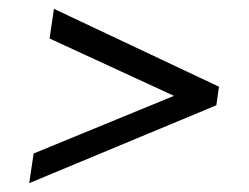

<svg xmlns="http://www.w3.org/2000/svg" viewBox="-20 -567 563 434"><path d="M46 -153 56 -220 404 -363 400 -338 92 -480 102 -547 475 -371 469 -329Z"/></svg>

Font: Pathway Extreme SemiCondensed
Style: Italic
Weight: 400
Width: 4
Italic angle: -8°
Version: Version 1.001;gftools[0.9.26]